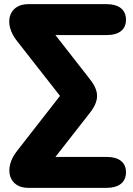

<svg xmlns="http://www.w3.org/2000/svg" viewBox="-20 -725 640 925"><path d="M494 180C553 180 587 153 587 105C587 57 553 31 494 31H247L412 -180C460 -241 459 -286 412 -345L247 -556H494C553 -556 587 -582 587 -630C587 -678 553 -705 494 -705H115C23 -705 -7 -613 63 -526L269 -263L63 1C-5 86 22 180 115 180Z"/></svg>

Font: Nunito Black
Style: Regular
Weight: 900
Designer: Vernon Adams
Foundry: Vernon Adams
Version: Version 3.602